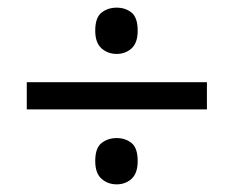

<svg xmlns="http://www.w3.org/2000/svg" viewBox="-20 -603 612 502"><path d="M285 -462Q262 -462 245.5 -476.5Q229 -491 229 -523Q229 -557 245.5 -570Q262 -583 285 -583Q308 -583 324 -570Q340 -557 340 -523Q340 -491 324 -476.5Q308 -462 285 -462ZM50 -317V-388H521V-317ZM285 -121Q262 -121 245.5 -135.5Q229 -150 229 -182Q229 -216 245.5 -229Q262 -242 285 -242Q308 -242 324 -229Q340 -216 340 -182Q340 -150 324 -135.5Q308 -121 285 -121Z"/></svg>

Font: Noto Sans Tifinagh Ahaggar
Style: Regular
Weight: 400
Designer: JamraPatel
Foundry: JamraPatel LLC
Version: Version 2.006; ttfautohint (v1.8.4.7-5d5b)